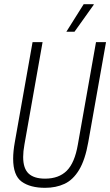

<svg xmlns="http://www.w3.org/2000/svg" viewBox="-20 -888 528 920"><path d="M196 12Q125 12 84 -17.5Q43 -47 43 -128Q43 -145 45 -165Q47 -185 51 -207L136 -686H184L97 -195Q94 -179 92.5 -164Q91 -149 91 -136Q91 -81 117 -56.5Q143 -32 196 -32Q262 -32 300 -70Q338 -108 353 -195L440 -686H488L403 -207Q388 -122 359 -74Q330 -26 289 -7Q248 12 196 12ZM298 -736 381 -868H429V-865L337 -736Z"/></svg>

Font: Archivo ExtraCondensed Thin
Style: Italic
Weight: 250
Width: 2
Italic angle: -10°
Designer: Hector Gatti
Foundry: Omnibus-Type
Version: Version 2.001